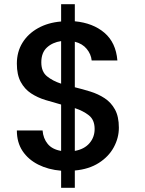

<svg xmlns="http://www.w3.org/2000/svg" viewBox="-20 -804 690 911"><path d="M270 -784H335V-703Q421 -695 475.5 -648.5Q530 -602 537 -517H415Q412 -547 391.5 -572Q371 -597 335 -606V-390Q372 -381 409 -369.5Q446 -358 476.5 -338Q507 -318 525.5 -284.5Q544 -251 544 -198Q544 -150 520 -105.5Q496 -61 449 -31Q402 -1 335 5V87H270V6Q209 1 161.5 -23Q114 -47 87 -87.5Q60 -128 60 -185H182Q185 -147 206.5 -121Q228 -95 270 -88V-308Q233 -318 195.5 -329.5Q158 -341 127.5 -361Q97 -381 78.5 -415Q60 -449 60 -502Q60 -558 86.5 -601Q113 -644 160.5 -670.5Q208 -697 270 -702ZM176 -508Q176 -464 203 -442Q230 -420 270 -407V-609Q229 -603 202.5 -578.5Q176 -554 176 -508ZM429 -192Q429 -235 402 -256.5Q375 -278 335 -291V-88Q380 -96 404.5 -124.5Q429 -153 429 -192Z"/></svg>

Font: Poppins Medium
Style: Regular
Weight: 500
Designer: Ninad Kale (Devanagari), Jonny Pinhorn (Latin)
Version: Version 5.002